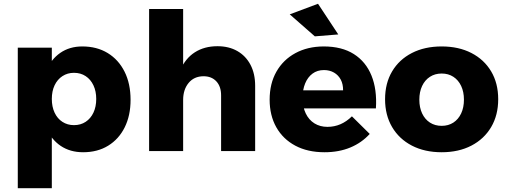

<svg xmlns="http://www.w3.org/2000/svg" viewBox="-20 -789 2646 1003"><path d="M409.9 -546.4Q485.9 -546.4 542.6 -511.9Q599.3 -477.3 630.7 -414.6Q662.1 -351.9 662.1 -267.4Q662.1 -185.6 631.5 -123.9Q600.9 -62.3 545.2 -28Q489.6 6.3 414.1 6.3Q346.3 6.3 296.8 -27.1Q247.3 -60.6 220.6 -122.5Q193.9 -184.4 193.9 -268Q193.9 -354 220 -416.5Q246.1 -479 294.8 -512.7Q343.4 -546.4 409.9 -546.4ZM366.4 -408.6Q332.6 -408.6 306.1 -391.3Q279.7 -374 265.2 -343.4Q250.7 -312.7 250.7 -272.1Q250.7 -231.6 265.2 -200.5Q279.7 -169.4 306.1 -152.4Q332.6 -135.3 366.4 -135.3Q401.3 -135.3 427.5 -152.6Q453.7 -169.9 468.2 -200.7Q482.7 -231.6 482.7 -272.1Q482.7 -312.3 468.2 -343.1Q453.7 -374 427.5 -391.3Q401.3 -408.6 366.4 -408.6ZM72.9 -540.1H250.7V194H72.9Z M1135 -290.9Q1135 -337.4 1110.1 -364.1Q1085.3 -390.7 1043 -390.7Q993.7 -390.3 965.2 -355.6Q936.7 -320.9 936.7 -266.7H894.4Q894.4 -358.9 921.3 -421.4Q948.1 -484 997.9 -515.8Q1047.7 -547.6 1116 -547.6Q1175.7 -547.6 1219.9 -522.3Q1264.1 -497 1288.5 -450.6Q1312.9 -404.3 1312.9 -340.9V0H1135ZM758.9 -742H936.7V0H758.9Z M1772.3 -317.1Q1772.6 -349.6 1760.1 -373.1Q1747.6 -396.6 1724.9 -409.8Q1702.1 -423 1672.3 -423Q1637.4 -423 1612.5 -404.4Q1587.6 -385.9 1574.1 -353.2Q1560.7 -320.6 1560.7 -278.4Q1560.7 -230.6 1577.1 -196.6Q1593.4 -162.6 1622.8 -144.4Q1652.1 -126.3 1690.7 -126.3Q1762.6 -126.3 1818.4 -181.3L1911.4 -89.4Q1870.1 -43.6 1810.4 -18.6Q1750.7 6.3 1675.4 6.3Q1587.1 6.3 1522.7 -28Q1458.3 -62.3 1423.4 -124.2Q1388.6 -186.1 1388.6 -268.4Q1388.6 -352.4 1424 -414.6Q1459.4 -476.9 1523 -511.4Q1586.6 -546 1670.7 -546.4Q1765.9 -546.4 1828.6 -506.5Q1891.3 -466.6 1920.7 -394Q1950.1 -321.4 1943.7 -222.6H1536.4V-317.1ZM1641.3 -769.3 1747.1 -609.1 1624.7 -599.1 1493.6 -714Z M2287.3 -546.4Q2376.1 -546.4 2442.6 -512.1Q2509.1 -477.9 2545.9 -415.9Q2582.6 -354 2582.6 -270.6Q2582.6 -187.7 2545.9 -125.3Q2509.1 -62.9 2442.6 -28.3Q2376.1 6.3 2287.3 6.3Q2198.4 6.3 2131.7 -28.3Q2065 -62.9 2028.3 -125.3Q1991.6 -187.7 1991.6 -270.6Q1991.6 -354 2028.3 -415.9Q2065 -477.9 2131.7 -512.1Q2198.4 -546.4 2287.3 -546.4ZM2287.3 -404.9Q2252.4 -404.9 2226 -387.8Q2199.6 -370.7 2185.1 -339.9Q2170.6 -309 2170.6 -268.4Q2170.6 -227.4 2185.1 -196.6Q2199.6 -165.7 2226 -148.6Q2252.4 -131.6 2287.3 -131.6Q2322.1 -131.6 2348.4 -148.6Q2374.6 -165.7 2389.1 -196.6Q2403.6 -227.4 2403.6 -268.4Q2403.6 -309 2389.1 -339.9Q2374.6 -370.7 2348.4 -387.8Q2322.1 -404.9 2287.3 -404.9Z"/></svg>

Font: Alexandria
Style: Regular
Weight: 400
Designer: Mohamed Gaber
Foundry: Kief Type Foundry
Version: Version 5.100